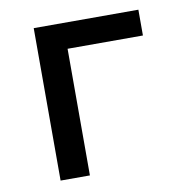

<svg xmlns="http://www.w3.org/2000/svg" viewBox="-65 -583 629 645"><g transform="rotate(-10 250.0 -260.0)"><path d="M91 0V-520H448V-432H191V0Z"/></g></svg>

Font: Iosevka SS04 Semibold
Style: Regular
Weight: 600
Monospace: yes
Designer: Belleve Invis
Foundry: Belleve Invis
Version: Version 19.0.0; ttfautohint (v1.8.4)